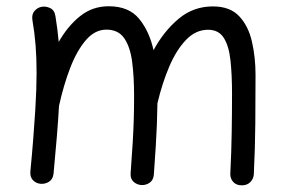

<svg xmlns="http://www.w3.org/2000/svg" viewBox="-20 -545 900 602"><path d="M75.2 -7.3Q80.6 -63 84.2 -109.4Q87.9 -155.8 90.3 -195.3Q90.3 -199.2 90.8 -203.6Q94.7 -267.1 94.7 -315.9Q94.7 -363.3 91.6 -403.1Q88.4 -442.9 81.5 -482.9Q79.1 -500 87.9 -510.3Q96.7 -520.5 108.9 -523.4Q123 -526.4 137 -519.8Q150.9 -513.2 153.8 -494.6Q160.6 -452.6 164.1 -413.6Q192.4 -463.4 231.2 -494.4Q270 -525.4 320.8 -525.4Q383.8 -525.4 416 -486.3Q448.2 -447.3 461.4 -387.7Q494.1 -447.8 540.3 -486.3Q586.4 -524.9 647.5 -524.9Q701.2 -524.9 730 -494.1Q758.8 -463.4 770 -414.3Q781.2 -365.2 781.2 -310.5Q781.2 -234.4 780.5 -157.7Q779.8 -81.1 775.9 0.5Q775.4 14.6 765.4 25.4Q755.4 36.1 738.3 36.1Q720.7 36.1 711.2 25.4Q701.7 14.6 702.1 0Q705.6 -69.8 706.5 -130.4Q707.5 -190.9 707.5 -251.5Q707.5 -310.5 702.6 -355.7Q697.8 -400.9 681.6 -426.3Q665.5 -451.7 632.3 -451.7Q594.2 -451.7 564 -420.7Q533.7 -389.6 511.2 -337.4Q488.8 -285.2 473.6 -221.2Q473.1 -185.5 471.9 -155Q470.7 -124.5 468.5 -88.1Q466.3 -51.8 462.4 2.4Q460.9 20 449 28.1Q437 36.1 422.9 35.2Q409.2 34.2 398.7 24.9Q388.2 15.6 389.6 -2.4Q394 -61.5 396.2 -99.6Q398.4 -137.7 399.4 -170.7Q400.4 -203.6 400.4 -245.6Q400.4 -304.7 394.3 -351.3Q388.2 -397.9 369.6 -425Q351.1 -452.1 313.5 -452.1Q277.8 -452.1 249.5 -419.4Q221.2 -386.7 200.2 -332.3Q179.2 -277.8 165 -212.9Q162.6 -168.5 158.2 -116.2Q153.8 -64 147.9 -0.5Q146 17.1 133.5 24.9Q121.1 32.7 106.9 31.2Q93.8 30.3 83.7 20.3Q73.7 10.3 75.2 -7.3Z"/></svg>

Font: Mikhak-DS2-FD Regular
Style: Regular
Weight: 400
Designer: Amin Abedi
Version: Version 3.4